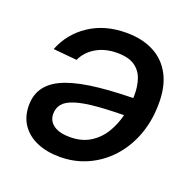

<svg xmlns="http://www.w3.org/2000/svg" viewBox="-103 -645 763 760"><g transform="rotate(20 278.5 -265.0)"><path d="M305.7 -541Q372.6 -541 421.4 -515.6Q470.2 -490.2 496.3 -440.2Q522.5 -390.1 521 -315.4Q520 -244.6 497.3 -185.1Q474.6 -125.5 434.3 -81.5Q394 -37.6 340.3 -13.2Q286.6 11.2 223.6 11.2Q169.4 11.2 127.9 -6.6Q86.4 -24.4 63.2 -58.1Q40 -91.8 40 -139.2Q40 -187.5 66.2 -220.2Q92.3 -252.9 144.8 -272Q197.3 -291 276.4 -299.3Q355.5 -307.6 460.9 -307.6L448.2 -231.4Q357.4 -231.4 298.1 -226.6Q238.8 -221.7 204.6 -210.7Q170.4 -199.7 156.2 -182.4Q142.1 -165 142.1 -140.1Q142.1 -110.8 166.3 -93.5Q190.4 -76.2 234.4 -76.2Q285.2 -76.2 320.3 -98.4Q355.5 -120.6 377 -156.5Q398.4 -192.4 408.4 -235.1Q418.5 -277.8 418.9 -318.4Q419.4 -355.5 409.2 -386.2Q398.9 -417 372.8 -435.3Q346.7 -453.6 298.8 -453.6Q247.6 -453.6 210.2 -431.6Q172.9 -409.7 155.8 -372.6L56.2 -381.8Q84.5 -454.1 149.9 -497.6Q215.3 -541 305.7 -541Z"/></g></svg>

Font: Inter 24pt Medium
Style: Italic
Weight: 500
Italic angle: -9.3988°
Designer: Rasmus Andersson
Foundry: rsms
Version: Version 4.001;git-66647c0bb